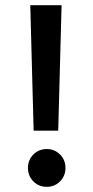

<svg xmlns="http://www.w3.org/2000/svg" viewBox="-20 -715 361 742"><path d="M97 -695H218L205 -210H110ZM161 7Q130 7 109 -14Q88 -35 88 -66Q88 -97 109 -118Q130 -139 161 -139Q191 -139 212 -118Q233 -97 233 -66Q233 -35 212 -14Q191 7 161 7Z"/></svg>

Font: Poppins Medium
Style: Regular
Weight: 500
Designer: Ninad Kale (Devanagari), Jonny Pinhorn (Latin)
Version: Version 5.002